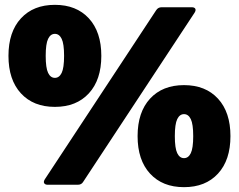

<svg xmlns="http://www.w3.org/2000/svg" viewBox="-20 -764 988 794"><path d="M177 0Q167 0 163 -6Q159 -12 165 -22L626 -722Q634 -734 648 -734H773Q784 -734 787.5 -728Q791 -722 785 -712L324 -12Q317 0 302 0ZM741 10Q652 10 600.5 -46Q549 -102 549 -201Q549 -300 600.5 -356Q652 -412 741 -412Q830 -412 881.5 -356Q933 -300 933 -201Q933 -102 881.5 -46Q830 10 741 10ZM741 -110Q759 -110 769 -130.5Q779 -151 779 -201Q779 -251 769 -271.5Q759 -292 741 -292Q723 -292 713 -271.5Q703 -251 703 -201Q703 -151 713 -130.5Q723 -110 741 -110ZM207 -322Q118 -322 66.5 -378Q15 -434 15 -533Q15 -632 66.5 -688Q118 -744 207 -744Q296 -744 347.5 -688Q399 -632 399 -533Q399 -434 347.5 -378Q296 -322 207 -322ZM207 -442Q225 -442 235 -462.5Q245 -483 245 -533Q245 -583 235 -603.5Q225 -624 207 -624Q189 -624 179 -603.5Q169 -583 169 -533Q169 -483 179 -462.5Q189 -442 207 -442Z"/></svg>

Font: LINE Seed Sans Heavy
Style: Regular
Weight: 900
Designer: LINE VX Design & Dalton Maag Ltd & Sandoll Inc
Foundry: Dalton Maag Ltd
Version: Version 1.003